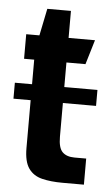

<svg xmlns="http://www.w3.org/2000/svg" viewBox="-49 -590 360 623"><g transform="rotate(5 130.5 -279.0)"><path d="M178 0Q140 0 111.5 -7Q83 -14 67.5 -36Q52 -58 52 -102V-390H19V-470H62L80 -558H157V-470H243L219 -390H157V-148Q157 -112 170.5 -98.5Q184 -85 210 -85H248V0ZM-4 -258V-310H265V-258Z"/></g></svg>

Font: Smooch Sans
Style: Bold
Weight: 700
Designer: Robert E. Leuschke
Foundry: Robert E. Leuschke
Version: Version 1.010